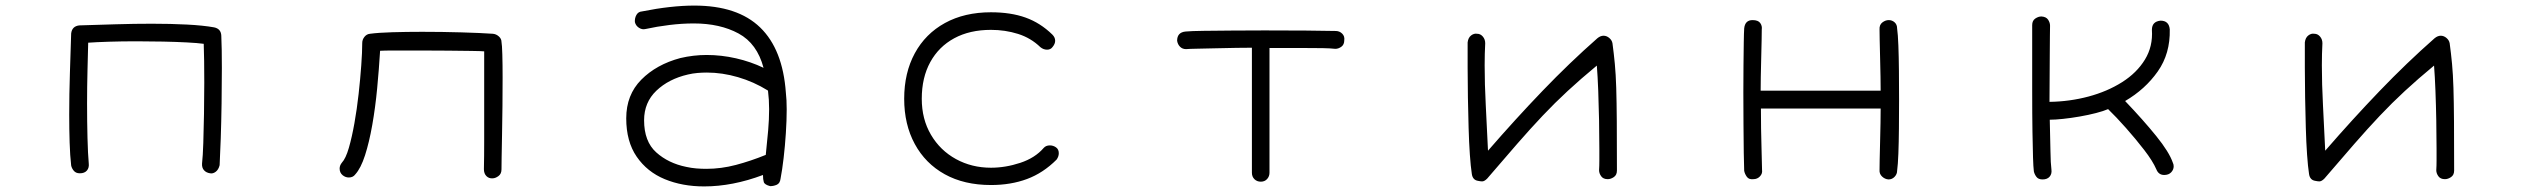

<svg xmlns="http://www.w3.org/2000/svg" viewBox="-20 -572 9040 688"><path d="M266 49Q252 49 244.5 40Q237 31 235 21Q231 -14 229.5 -61.5Q228 -109 228 -161Q228 -234 230.5 -310.5Q233 -387 235 -452Q238 -478 264 -481Q329 -483 395.5 -485Q462 -487 524 -487Q592 -487 650 -484Q708 -481 747 -474Q772 -469 773 -444Q774 -422 774.5 -392.5Q775 -363 775 -328Q775 -268 774 -201.5Q773 -135 771 -76Q769 -17 767 20Q763 36 753 43.5Q743 51 733 49Q719 47 711 38Q703 29 704 14Q707 -13 708.5 -60Q710 -107 711 -164Q712 -221 712 -276Q712 -317 711.5 -353.5Q711 -390 710 -415Q688 -418 649.5 -420Q611 -422 564 -423Q517 -424 469 -424Q416 -424 369.5 -422.5Q323 -421 296 -419Q295 -378 293.5 -319.5Q292 -261 292 -201Q292 -136 293.5 -78Q295 -20 298 13Q300 29 291.5 39Q283 49 266 49Z M1745 67Q1732 68 1723 59Q1714 50 1714 34Q1715 -10 1715 -70.5Q1715 -131 1715 -193.5Q1715 -256 1715 -304V-388Q1705 -389 1669.5 -389.5Q1634 -390 1585.5 -390.5Q1537 -391 1489 -391Q1438 -391 1396.5 -391Q1355 -391 1342 -390Q1338 -324 1331.5 -255.5Q1325 -187 1314 -124.5Q1303 -62 1288 -15.5Q1273 31 1253 53Q1245 64 1230 64Q1218 64 1208 56Q1197 47 1197 32Q1197 21 1205 11Q1219 -4 1230 -42Q1241 -80 1250 -130.5Q1259 -181 1265 -235Q1271 -289 1274.5 -337.5Q1278 -386 1278 -418Q1278 -430 1286 -440Q1294 -450 1306 -451Q1336 -455 1386 -456.5Q1436 -458 1493 -458Q1564 -458 1633.5 -456Q1703 -454 1746 -451Q1758 -450 1767.5 -441.5Q1777 -433 1777 -422Q1779 -412 1780 -377Q1781 -342 1781 -294Q1781 -246 1780.5 -192.5Q1780 -139 1779 -90.5Q1778 -42 1777.5 -8Q1777 26 1777 35Q1777 51 1766 59Q1755 67 1745 67Z M2740 95Q2720 90 2717 80.5Q2714 71 2714 55Q2605 96 2503 96Q2425 96 2362 70Q2299 44 2261.5 -10.5Q2224 -65 2224 -148Q2224 -232 2278 -286.5Q2332 -341 2418 -364Q2465 -375 2512 -375Q2565 -375 2617.5 -363Q2670 -351 2716 -329Q2693 -416 2626.5 -452Q2560 -488 2466 -488Q2424 -488 2379 -482.5Q2334 -477 2293 -468Q2281 -465 2269.5 -472.5Q2258 -480 2255 -493Q2254 -507 2260.5 -518.5Q2267 -530 2280 -531Q2385 -552 2468 -552Q2623 -552 2704 -473.5Q2785 -395 2796 -240Q2799 -215 2799 -180Q2799 -141 2796 -95Q2793 -49 2788 -6Q2783 37 2777 68Q2775 85 2763.5 90Q2752 95 2740 95ZM2439 26Q2457 30 2475 31.5Q2493 33 2511 33Q2564 33 2617 19Q2670 5 2724 -17Q2729 -64 2732.5 -104Q2736 -144 2736 -181Q2736 -198 2735 -214.5Q2734 -231 2732 -247Q2732 -247 2731.5 -247Q2731 -247 2731 -248Q2681 -279 2624.5 -295.5Q2568 -312 2513 -312Q2496 -312 2479 -310.5Q2462 -309 2445 -305Q2376 -289 2332 -247Q2288 -205 2288 -141Q2288 -65 2331.5 -26Q2375 13 2439 26Z M3531 91Q3435 91 3365.5 52.5Q3296 14 3258 -56Q3220 -126 3220 -218Q3220 -311 3258 -381Q3296 -451 3366 -489.5Q3436 -528 3531 -528Q3602 -528 3655 -509Q3708 -490 3751 -448Q3761 -438 3761 -426Q3761 -415 3752 -404Q3745 -394 3732 -394Q3719 -394 3708 -403Q3674 -436 3628 -450.5Q3582 -465 3531 -465Q3455 -465 3399.5 -435Q3344 -405 3313.5 -349.5Q3283 -294 3283 -218Q3283 -145 3316 -89Q3349 -33 3405.5 -2Q3462 29 3531 29Q3583 29 3636 11.5Q3689 -6 3720 -42Q3728 -51 3742 -51Q3754 -51 3764 -44Q3774 -37 3774 -23Q3774 -11 3766 0Q3718 48 3660 69.5Q3602 91 3531 91Z M4498 79Q4484 79 4475 70Q4466 61 4466 47V-401Q4446 -401 4411 -400.5Q4376 -400 4338 -399Q4300 -398 4270 -397.5Q4240 -397 4230 -396Q4217 -396 4208.5 -404.5Q4200 -413 4198 -426Q4198 -456 4228 -459Q4249 -461 4293 -461.5Q4337 -462 4394.5 -462.5Q4452 -463 4511 -463Q4589 -463 4659 -462.5Q4729 -462 4766 -461Q4780 -461 4789.5 -451.5Q4799 -442 4797 -428Q4797 -412 4786.5 -404.5Q4776 -397 4765 -397Q4747 -399 4720 -399.5Q4693 -400 4648 -400Q4603 -400 4529 -400V47Q4529 60 4520.5 69.5Q4512 79 4498 79Z M5276 76Q5257 73 5254 51Q5250 25 5247 -18Q5244 -61 5242.5 -114Q5241 -167 5240 -222.5Q5239 -278 5239 -329.5Q5239 -381 5239 -420Q5241 -437 5251.5 -445Q5262 -453 5273 -451Q5285 -451 5293.5 -441Q5302 -431 5302 -417Q5301 -398 5300.5 -378.5Q5300 -359 5300 -338Q5300 -271 5304 -195Q5308 -119 5312 -32Q5410 -145 5507 -246Q5604 -347 5704 -435Q5715 -444 5726 -444Q5737 -444 5746.5 -436Q5756 -428 5758 -417Q5763 -380 5766.5 -343Q5770 -306 5771.5 -257Q5773 -208 5773.5 -137Q5774 -66 5774 39Q5774 55 5763 62.5Q5752 70 5741 70Q5725 70 5717.5 59.5Q5710 49 5710 38Q5711 22 5711 3Q5711 -16 5711 -38Q5711 -86 5710 -140.5Q5709 -195 5707 -247Q5705 -299 5702 -337Q5644 -289 5597.5 -246Q5551 -203 5507.5 -157Q5464 -111 5416.5 -56.5Q5369 -2 5309 68Q5299 78 5291 78Q5288 78 5284.5 77.5Q5281 77 5276 76Z M6747 71Q6734 70 6724 60.5Q6714 51 6715 37Q6715 28 6715.5 0Q6716 -28 6717 -63.5Q6718 -99 6718.5 -132Q6719 -165 6719 -183H6290Q6290 -144 6290.5 -112Q6291 -80 6292 -45.5Q6293 -11 6294 37Q6296 50 6286.5 60Q6277 70 6263 70Q6247 72 6239.5 61.5Q6232 51 6230 40Q6229 20 6228.5 -24Q6228 -68 6227.5 -125.5Q6227 -183 6227 -241Q6227 -292 6227.5 -338.5Q6228 -385 6228.5 -420Q6229 -455 6230 -470Q6233 -500 6260 -500Q6280 -500 6287.5 -489.5Q6295 -479 6293 -466Q6293 -457 6292.5 -428.5Q6292 -400 6291 -364Q6290 -328 6289.5 -296Q6289 -264 6289 -247H6719Q6719 -264 6718.5 -297Q6718 -330 6717 -365.5Q6716 -401 6715.5 -429.5Q6715 -458 6715 -466Q6714 -483 6725 -491.5Q6736 -500 6748 -500Q6760 -500 6769 -492Q6778 -484 6778 -470Q6781 -449 6782.5 -409Q6784 -369 6784.5 -318.5Q6785 -268 6785 -215Q6785 -162 6784.5 -111.5Q6784 -61 6782.5 -21.5Q6781 18 6778 40Q6778 52 6769 61.5Q6760 71 6747 71Z M7299 71Q7284 71 7277 61.5Q7270 52 7268 42Q7266 26 7265 -7Q7264 -40 7263 -99Q7262 -158 7262 -251.5Q7262 -345 7262 -482Q7262 -498 7273 -505.5Q7284 -513 7295 -513Q7312 -512 7319 -501.5Q7326 -491 7326 -480Q7326 -471 7325.5 -443Q7325 -415 7325 -375.5Q7325 -336 7324.5 -292Q7324 -248 7324 -207Q7396 -208 7463.5 -226Q7531 -244 7584 -277.5Q7637 -311 7666 -358.5Q7695 -406 7691 -465Q7691 -495 7722 -498Q7752 -498 7755 -467Q7757 -380 7712 -316Q7667 -252 7595 -210Q7660 -142 7706.5 -84.5Q7753 -27 7766 11Q7769 17 7769 24Q7769 36 7760 45.5Q7751 55 7735 55Q7715 55 7707 35Q7694 5 7663.5 -34.5Q7633 -74 7598 -113.5Q7563 -153 7534 -181Q7518 -174 7491 -167Q7464 -160 7432.5 -154.5Q7401 -149 7372.5 -146Q7344 -143 7325 -143Q7327 -71 7327.5 -29.5Q7328 12 7331 36Q7333 51 7324.5 61Q7316 71 7299 71Z M8276 76Q8257 73 8254 51Q8250 25 8247 -18Q8244 -61 8242.5 -114Q8241 -167 8240 -222.5Q8239 -278 8239 -329.5Q8239 -381 8239 -420Q8241 -437 8251.5 -445Q8262 -453 8273 -451Q8285 -451 8293.5 -441Q8302 -431 8302 -417Q8301 -398 8300.5 -378.5Q8300 -359 8300 -338Q8300 -271 8304 -195Q8308 -119 8312 -32Q8410 -145 8507 -246Q8604 -347 8704 -435Q8715 -444 8726 -444Q8737 -444 8746.5 -436Q8756 -428 8758 -417Q8763 -380 8766.5 -343Q8770 -306 8771.5 -257Q8773 -208 8773.5 -137Q8774 -66 8774 39Q8774 55 8763 62.5Q8752 70 8741 70Q8725 70 8717.5 59.5Q8710 49 8710 38Q8711 22 8711 3Q8711 -16 8711 -38Q8711 -86 8710 -140.5Q8709 -195 8707 -247Q8705 -299 8702 -337Q8644 -289 8597.5 -246Q8551 -203 8507.5 -157Q8464 -111 8416.5 -56.5Q8369 -2 8309 68Q8299 78 8291 78Q8288 78 8284.5 77.5Q8281 77 8276 76Z"/></svg>

Font: Hachi Maru Pop
Style: Regular
Weight: 400
Designer: Nontynet
Foundry: Nontynet
Version: Version 1.300